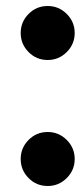

<svg xmlns="http://www.w3.org/2000/svg" viewBox="-20 -605 275 640"><path d="M49 -495Q49 -532 75.2 -558.5Q101.5 -585 139 -585Q176 -585 202.5 -558.5Q229 -532 229 -495Q229 -458 202.5 -431.5Q176 -405 139 -405Q101.5 -405 75.2 -431.5Q49 -458 49 -495ZM49 -75Q49 -112 75.2 -138.5Q101.5 -165 139 -165Q176 -165 202.5 -138.5Q229 -112 229 -75Q229 -38 202.5 -11.5Q176 15 139 15Q101.5 15 75.2 -11.5Q49 -38 49 -75Z"/></svg>

Font: Besley*
Style: Bold
Weight: 700
Designer: Owen Earl
Foundry: indestructible type*
Version: Version 2.000; ttfautohint (v1.8.3)